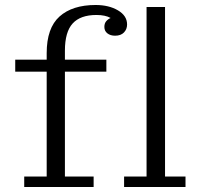

<svg xmlns="http://www.w3.org/2000/svg" viewBox="-20 -749 799 769"><path d="M477 0V-42H567V-721H641V-42H723V0ZM77 0V-42H167V-462H41V-510H167V-536Q167 -637 218.5 -683Q270 -729 363 -729Q416 -729 452.5 -707.5Q489 -686 489 -651Q489 -632 476.5 -619Q464 -606 441 -606Q422 -606 410 -615.5Q398 -625 398 -641Q398 -655 405 -663.5Q412 -672 423 -677Q402 -689 366 -689Q302 -689 271 -655Q240 -621 240 -546V-510H406V-462H240V-42H355V0Z"/></svg>

Font: Montagu Slab 16pt Light
Style: Regular
Weight: 300
Designer: Florian Karsten
Foundry: Florian Karsten
Version: Version 1.000; ttfautohint (v1.8.3)